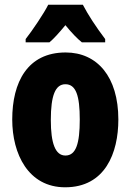

<svg xmlns="http://www.w3.org/2000/svg" viewBox="-20 -786 556 816"><path d="M332 -766H185C168 -731 116 -654 89 -620V-606H190C207 -620 230 -645 258 -679C285 -646 308 -622 328 -606H427V-620C387 -673 355 -722 332 -766ZM483 -278C483 -460 393 -563 259 -563C97 -563 32 -437 32 -278C32 -132 100 10 257 10C427 10 483 -136 483 -278ZM196 -276C196 -380 215 -428 258 -428C303 -428 319 -379 319 -278C319 -176 303 -125 258 -125C215 -125 196 -177 196 -276Z"/></svg>

Font: Noto Sans Myanmar ExtraCondensed Black
Style: Regular
Weight: 900
Width: 2
Designer: Monotype Design Team
Foundry: Monotype Imaging Inc.
Version: Version 2.107